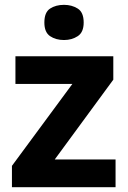

<svg xmlns="http://www.w3.org/2000/svg" viewBox="-20 -781 533 801"><path d="M462.1 0H29.8V-89.1L281.9 -430.8H44.4V-546.4H452.7V-448.6L208.3 -115.6H462.1ZM247 -760.8Q279.8 -760.8 304.4 -745.2Q329.1 -729.5 329.1 -687.1Q329.1 -646.3 304.4 -630.2Q279.8 -614 247 -614Q212.8 -614 188.9 -630.2Q165.1 -646.3 165.1 -687.1Q165.1 -729.5 188.9 -745.2Q212.8 -760.8 247 -760.8Z"/></svg>

Font: Noto Sans Meetei Mayek
Style: Regular
Weight: 400
Designer: Monotype Design Team and Neelakash Kshetrimayum
Foundry: Monotype Imaging Inc.
Version: Version 2.002